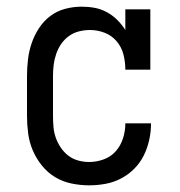

<svg xmlns="http://www.w3.org/2000/svg" viewBox="-20 -548 540 576"><path d="M247 8Q221 8 194.5 2.5Q168 -3 145.5 -16.5Q123 -30 106 -51Q89 -72 78.5 -96.5Q68 -121 64.5 -147.5Q61 -174 61 -200V-320Q61 -345 64 -370Q67 -395 75 -418.5Q83 -442 97 -463.5Q111 -485 131 -500Q151 -515 175.5 -521.5Q200 -528 225 -528Q225 -528 225 -528Q225 -528 225 -528Q245 -528 264 -524.5Q283 -521 300.5 -511.5Q318 -502 332 -488Q346 -474 356 -458V-520H431V-339H356Q356 -362 350.5 -384Q345 -406 330.5 -423.5Q316 -441 294.5 -449.5Q273 -458 250 -458Q234 -458 217.5 -454Q201 -450 187 -440Q173 -430 163.5 -416Q154 -402 148.5 -386Q143 -370 141 -353.5Q139 -337 139 -320V-200Q139 -183 140.5 -166.5Q142 -150 147.5 -134.5Q153 -119 162.5 -105Q172 -91 185 -81Q198 -71 214.5 -66.5Q231 -62 247 -62Q270 -62 291.5 -70Q313 -78 327.5 -94.5Q342 -111 349 -133Q356 -155 356 -177Q356 -177 356 -177.5Q356 -178 356 -178H433Q433 -178 433 -177.5Q433 -177 433 -176Q433 -152 427.5 -127.5Q422 -103 411 -81Q400 -59 382.5 -41.5Q365 -24 343 -12.5Q321 -1 296.5 3.5Q272 8 247 8Z"/></svg>

Font: Iosevka Gothic
Style: Regular
Weight: 400
Monospace: yes
Designer: Belleve Invis
Foundry: Belleve Invis
Version: Version 15.5.1; ttfautohint (v1.8.4)